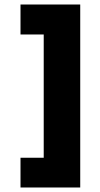

<svg xmlns="http://www.w3.org/2000/svg" viewBox="-20 -716 445 852"><path d="M71 116V-16H174V-563H71V-696H336V116Z"/></svg>

Font: Maven Pro
Style: Bold
Weight: 700
Designer: Joe Prince
Foundry: Joe Prince
Version: Version 2.103